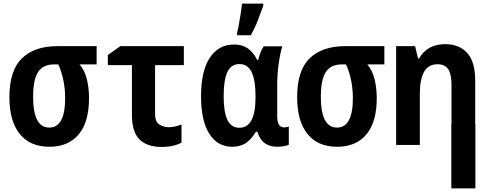

<svg xmlns="http://www.w3.org/2000/svg" viewBox="-20 -801 2690 1061"><path d="M254 10Q145 10 88.5 -61.5Q32 -133 32 -263Q32 -412 101.5 -479Q171 -546 297 -546H514V-445H420Q449 -410 460.5 -361Q472 -312 472 -260Q472 -126 414.5 -58Q357 10 254 10ZM252 -96Q340 -96 340 -259Q340 -308 330.5 -356Q321 -404 302 -445H278Q218 -445 190.5 -403Q163 -361 163 -266Q163 -96 252 -96Z M873 11Q793 11 751 -30.5Q709 -72 709 -167V-441H576V-497L645 -546H996V-441H837V-171Q837 -127 861.5 -112.5Q886 -98 912 -98Q929 -98 947 -102Q965 -106 983 -113V-13Q964 -2 936 4.5Q908 11 873 11Z M1263 10Q1182 10 1136.5 -62Q1091 -134 1091 -269Q1091 -409 1139.5 -482Q1188 -555 1273 -555Q1319 -555 1349.5 -533.5Q1380 -512 1401 -470H1407Q1412 -491 1419.5 -511Q1427 -531 1437 -545H1540Q1528 -506 1520 -449Q1512 -392 1512 -333V-159Q1512 -126 1522 -111.5Q1532 -97 1549 -97Q1563 -97 1576 -102V-1Q1571 2 1553 6Q1535 10 1513 10Q1471 10 1443.5 -9.5Q1416 -29 1402 -73H1394Q1372 -34 1340.5 -12Q1309 10 1263 10ZM1303 -95Q1392 -95 1392 -263V-271Q1392 -358 1370.5 -402.5Q1349 -447 1303 -447Q1257 -447 1236.5 -403Q1216 -359 1216 -270Q1216 -180 1237 -137.5Q1258 -95 1303 -95ZM1290 -619Q1295 -636 1300.5 -668Q1306 -700 1311 -731.5Q1316 -763 1317 -781H1435V-770Q1422 -733 1405 -689Q1388 -645 1366 -606H1290Z M1844 10Q1735 10 1678.5 -61.5Q1622 -133 1622 -263Q1622 -412 1691.5 -479Q1761 -546 1887 -546H2104V-445H2010Q2039 -410 2050.5 -361Q2062 -312 2062 -260Q2062 -126 2004.5 -58Q1947 10 1844 10ZM1842 -96Q1930 -96 1930 -259Q1930 -308 1920.5 -356Q1911 -404 1892 -445H1868Q1808 -445 1780.5 -403Q1753 -361 1753 -266Q1753 -96 1842 -96Z M2169 0V-546H2274L2290 -478H2296Q2317 -516 2353 -536.5Q2389 -557 2440 -557Q2519 -557 2562.5 -507.5Q2606 -458 2606 -357V-115H2607V240H2474V-115H2475V-331Q2475 -392 2456.5 -419Q2438 -446 2399 -446Q2347 -446 2323.5 -404.5Q2300 -363 2300 -279V0Z"/></svg>

Font: Noto Sans Mono Condensed
Style: Bold
Weight: 700
Width: 3
Designer: Monotype Design Team
Foundry: Monotype Imaging Inc.
Version: Version 2.014